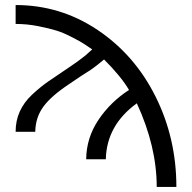

<svg xmlns="http://www.w3.org/2000/svg" viewBox="-20 -742 762 762"><path d="M42 -219Q42 -263 58.5 -299.5Q75 -336 107 -366Q139 -396 170.5 -418Q202 -440 246.5 -469.5Q291 -499 318 -521L346 -546Q320 -563 311.5 -569Q303 -575 267.5 -593.5Q232 -612 204.5 -620.5Q177 -629 132.5 -638Q88 -647 42 -647V-722Q220 -722 367.5 -623Q515 -524 597.5 -358.5Q680 -193 680 0H602Q602 -161 523 -332Q403 -245 400 -110H322Q323 -195 370.5 -266Q418 -337 492 -385Q461 -438 393 -506Q376 -492 368.5 -486Q361 -480 349.5 -471.5Q338 -463 331 -459Q324 -455 300.5 -439.5Q277 -424 254 -408Q183 -361 152 -318.5Q121 -276 120 -220V-219Z"/></svg>

Font: CMU Sans Serif
Style: Medium
Weight: 500
Version: Version 0.7.0